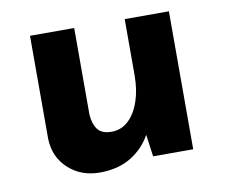

<svg xmlns="http://www.w3.org/2000/svg" viewBox="-58 -507 701 599"><g transform="rotate(-10 292.0 -208.0)"><path d="M213 21Q154 21 114 -15.5Q74 -52 72 -110V-437H212V-162Q214 -133 227 -115.5Q240 -98 271 -98Q302 -98 324.5 -119Q347 -140 359.5 -176.5Q372 -213 372 -259V-437H512V0H385L374 -80L376 -71Q354 -30 313 -4.5Q272 21 213 21Z"/></g></svg>

Font: Reem Kufi Fun
Style: Regular
Weight: 400
Designer: Khaled Hosny
Version: Version 1.005